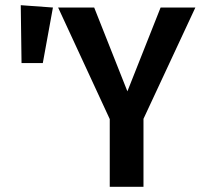

<svg xmlns="http://www.w3.org/2000/svg" viewBox="-20 -720 773 740"><path d="M60 -700 184 -691 145 -477H63ZM733 -691 533 -262V0H403V-261L204 -691H343L471 -368L599 -691Z"/></svg>

Font: Fira Sans Condensed Medium
Style: Regular
Weight: 500
Width: 3
Designer: Carrois Corporate & Edenspiekermann AG
Foundry: Carrois Corporate GbR & Edenspiekermann AG
Version: Version 4.203;PS 004.203;hotconv 1.0.88;makeotf.lib2.5.64775